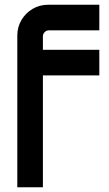

<svg xmlns="http://www.w3.org/2000/svg" viewBox="-20 -790 459 810"><path d="M53 0V-640Q53 -676 70.5 -705.5Q88 -735 117.5 -752.5Q147 -770 183 -770H399V-662H186Q176 -662 168.5 -654.5Q161 -647 161 -637V-580H399V-472H161V0Z"/></svg>

Font: Orbitron Medium
Style: Regular
Weight: 500
Designer: Matt McInerney
Foundry: The League of Moveable Type
Version: Version 2.001